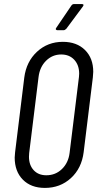

<svg xmlns="http://www.w3.org/2000/svg" viewBox="-20 -913 482 941"><path d="M52 -141Q52 -149 54 -167L99 -533Q109 -611 161.5 -659.5Q214 -708 288 -708Q356 -708 396.5 -668Q437 -628 437 -561Q437 -553 435 -533L390 -167Q380 -88 327.5 -40Q275 8 200 8Q132 8 92 -32.5Q52 -73 52 -141ZM321 -163 367 -536Q368 -542 368 -552Q368 -594 344 -620Q320 -646 280 -646Q237 -646 206 -615.5Q175 -585 169 -536L123 -163Q122 -157 122 -145Q122 -104 145 -79Q168 -54 207 -54Q252 -54 283.5 -84.5Q315 -115 321 -163ZM256 -777 330 -886Q335 -893 342 -893H382Q388 -893 389 -889.5Q390 -886 386 -881L305 -772Q298 -765 292 -765H261Q256 -765 254 -768.5Q252 -772 256 -777Z"/></svg>

Font: Barlow Condensed
Style: Italic
Weight: 400
Width: 3
Italic angle: -7°
Designer: Jeremy Tribby
Foundry: Tribby Type
Version: Version 1.408